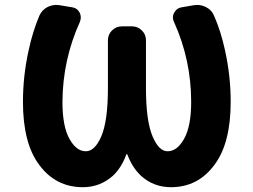

<svg xmlns="http://www.w3.org/2000/svg" viewBox="-20 -779 1040 788"><path d="M681.6 -10.7Q610.4 -10.7 558.6 -57.6Q522.5 -91.8 502.9 -144.5Q502 -146.5 500.5 -146.5Q499 -146.5 498 -144.5Q479.5 -91.8 443.4 -57.6Q390.6 -10.7 320.3 -10.7Q209 -10.7 141.6 -101.6Q107.4 -146.5 90.8 -211.9Q74.2 -276.4 74.2 -360.4Q74.2 -467.8 97.7 -573.2Q114.3 -650.4 141.6 -714.8Q152.3 -738.3 174.8 -750Q192.4 -758.8 210.9 -758.8Q216.8 -758.8 223.6 -757.8L276.4 -749Q296.9 -746.1 306.6 -727.5Q311.5 -717.8 311.5 -707Q311.5 -698.2 307.6 -688.5Q237.3 -533.2 236.3 -360.4Q236.3 -259.8 265.6 -208Q293.9 -158.2 332 -158.2Q369.1 -158.2 395.5 -218.8Q422.9 -282.2 422.9 -417V-613.3Q422.9 -637.7 439.9 -654.3Q457 -670.9 480.5 -670.9H521.5Q544.9 -670.9 562 -654.3Q579.1 -637.7 579.1 -613.3V-417Q579.1 -282.2 606.4 -218.8Q631.8 -158.2 668 -158.2Q707 -158.2 735.4 -209Q764.6 -260.7 764.6 -360.4Q764.6 -533.2 694.3 -688.5Q689.5 -698.2 689.5 -707Q689.5 -717.8 695.3 -727.5Q705.1 -746.1 725.6 -749L776.4 -757.8Q783.2 -758.8 789.1 -758.8Q807.6 -758.8 825.2 -750Q848.6 -738.3 858.4 -714.8Q886.7 -650.4 903.3 -573.2Q926.8 -467.8 926.8 -360.4Q926.8 -276.4 910.2 -211.9Q893.6 -146.5 859.4 -101.6Q792 -10.7 681.6 -10.7Z"/></svg>

Font: Rounded Mgen+ 1mn bold
Style: Bold
Weight: 700
Designer: [Source Han Sans]
Ryoko NISHIZUKA  (kana & ideographs); Paul D. Hunt (Latin, Greek & Cyrillic); Wenlong ZHANG  (bopomofo
Version: Version 1.059.20150602